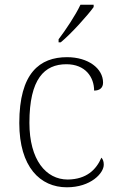

<svg xmlns="http://www.w3.org/2000/svg" viewBox="-20 -786 497 816"><path d="M229 -619V-606H238C282 -642 353 -721 378 -756V-766H322C301 -721 258 -657 229 -619ZM264 10C366 10 421 -50 421 -86C421 -99 418 -108 411 -116C389 -65 348 -24 268 -23C175 -23 105 -107 105 -264C105 -451 169 -513 262 -513C343 -513 380 -458 380 -401C404 -401 418 -413 418 -435C418 -495 355 -543 265 -543C149 -543 62 -476 62 -263C62 -76 151 10 264 10Z"/></svg>

Font: Noto Serif Lao ExtraLight
Style: Regular
Weight: 200
Designer: Monotype Design Team
Foundry: Monotype Imaging Inc.
Version: Version 2.003